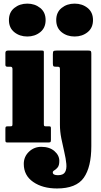

<svg xmlns="http://www.w3.org/2000/svg" viewBox="-20 -806 574 1086"><path d="M298 -692.5Q298 -736.5 328.5 -761Q359 -785.5 402 -785.5Q445 -785.5 475.5 -761Q506 -736.5 506 -692.5Q506 -648.5 475.5 -624Q445 -599.5 402 -599.5Q359 -599.5 328.5 -624Q298 -648.5 298 -692.5ZM307.5 -428.5H297.5Q285 -428.5 282 -431.8Q279 -435 279 -447.5V-498.5Q279 -513 282.5 -516.5Q286 -520 300 -520H480.5Q491 -520 493.8 -516.8Q496.5 -513.5 496.5 -502V20.5Q496.5 139 453.8 199.5Q411 260 302.5 260Q221 260 167.8 223.2Q114.5 186.5 114.5 121Q114.5 80.5 143.5 52.5Q172.5 24.5 213.5 24.5Q260 24.5 287.8 48.5Q315.5 72.5 315.5 104Q315.5 129.5 306.2 140.8Q297 152 287.8 157.2Q278.5 162.5 278.5 169Q278.5 185 307.5 185Q338 185 348 167.5Q358 150 355.2 120.8Q352.5 91.5 343.8 54.5Q335 17.5 327 -22.5Q319 -62.5 319 -100V-414Q319 -421.5 317 -425Q315 -428.5 307.5 -428.5ZM30.5 -692.5Q30.5 -736.5 61 -761Q91.5 -785.5 134.5 -785.5Q177 -785.5 207.5 -761Q238 -736.5 238 -692.5Q238 -648.5 207.5 -624Q177 -599.5 134.5 -599.5Q91.5 -599.5 61 -624Q30.5 -648.5 30.5 -692.5ZM40 -428.5H22.5Q10.5 -428.5 10.5 -439V-506.5Q10.5 -520 24.5 -520H216.5Q223.5 -520 225.8 -518.5Q228 -517 228 -510V-104Q228 -97 229.8 -94.2Q231.5 -91.5 238.5 -91.5H254.5Q263 -91.5 265.5 -90Q268 -88.5 268 -80V-14.5Q268 -4.5 265 -2.2Q262 0 251.5 0H23.5Q15.5 0 13 -2.2Q10.5 -4.5 10.5 -12.5V-77Q10.5 -86.5 13 -89Q15.5 -91.5 24.5 -91.5H38Q45.5 -91.5 48 -93.5Q50.5 -95.5 50.5 -103.5V-415.5Q50.5 -428.5 40 -428.5Z"/></svg>

Font: Besley* Condensed Heavy
Style: Regular
Weight: 800
Width: 3
Designer: Owen Earl
Foundry: indestructible type*
Version: Version 3.000; ttfautohint (v1.8.3)